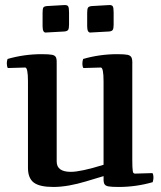

<svg xmlns="http://www.w3.org/2000/svg" viewBox="-20 -729 639 762"><path d="M589 -23Q589 -37 585 -42L516 -40Q508 -40 507 -50Q505 -62 505 -95V-471Q506 -492 502 -500.5Q498 -509 486 -511.5Q474 -514 445 -514Q376 -514 310 -495Q307 -486 307 -478Q307 -464 311 -459L380 -461Q391 -461 391 -406V-75Q301 -47 261 -47Q205 -47 205 -88V-471Q206 -492 202.5 -500.5Q199 -509 187 -511.5Q175 -514 145 -514Q76 -514 10 -495Q7 -486 7 -478Q7 -466 11 -459L80 -461Q91 -461 91 -406V-63Q91 -22 114 -4.5Q137 13 192 13Q221 13 255 7Q288 1 321 -9L391 -30Q390 -9 393.5 -0.5Q397 8 409 10.5Q421 13 451 13Q520 13 586 -6Q589 -17 589 -23ZM149 -625Q149 -598 163 -600L235 -604Q247 -605 250.5 -610.5Q254 -616 254 -631V-679Q254 -697 251 -703Q248 -709 237 -709L167 -705Q155 -704 152 -699Q149 -694 149 -678V-630ZM326 -625Q326 -598 340 -600L413 -604Q424 -605 427.5 -610.5Q431 -616 431 -631V-679Q431 -697 428 -703Q425 -709 415 -709L345 -705Q333 -704 329.5 -699Q326 -694 326 -678V-630Z"/></svg>

Font: Federant
Style: Regular
Weight: 400
Designer: Olexa M. Volochay, Alexei Vanyashin, Otto Ludwig Naegele
Foundry: Cyreal (www.cyreal.org)
Version: Version 1.011; ttfautohint (v1.4.1)